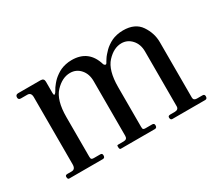

<svg xmlns="http://www.w3.org/2000/svg" viewBox="-81 -596 900 780"><g transform="rotate(-30 369.0 -206.0)"><path d="M55 0Q48 0 48 -12Q48 -20 58 -20H78Q96 -20 96 -43V-358Q96 -380 78 -380H48Q36 -380 36 -391Q36 -404 49 -404H154Q170 -404 170 -388V-335Q170 -318 180 -330Q181 -331 185 -338Q189 -345 192 -349.5Q195 -354 202 -362.5Q209 -371 215.5 -377Q222 -383 232 -390Q242 -397 252 -401.5Q262 -406 275.5 -409Q289 -412 304 -412Q384 -412 407 -333Q414 -322 420 -330Q420 -331 424 -337Q428 -343 431 -348Q434 -353 441 -361Q448 -369 454.5 -375.5Q461 -382 471 -389Q481 -396 491.5 -401Q502 -406 516 -409Q530 -412 545 -412Q601 -412 626 -375Q651 -338 651 -296V-36Q651 -22 667 -22H693Q703 -22 703 -12Q703 0 693 0H539Q530 0 530 -12Q530 -20 541 -20H561Q580 -20 580 -36V-293Q580 -327 560.5 -348.5Q541 -370 513 -370Q477 -370 445 -335.5Q413 -301 413 -222V-36Q413 -27 415.5 -24.5Q418 -22 425 -22H457Q467 -22 467 -12Q467 0 457 0H297Q291 0 291 -12Q291 -18 292 -19Q293 -20 299 -20H322Q339 -20 339 -36V-293Q339 -327 320 -348.5Q301 -370 272 -370Q235 -370 202.5 -335.5Q170 -301 170 -222V-36Q170 -27 173 -24.5Q176 -22 183 -22H214Q223 -22 223 -12Q223 0 213 0Z"/></g></svg>

Font: HK Venetian
Style: Regular
Weight: 400
Designer: Alfredo Marco Pradil
Foundry: Alfredo Marco Pradil
Version: Version 1.000;PS 001.000;hotconv 1.0.88;makeotf.lib2.5.64775